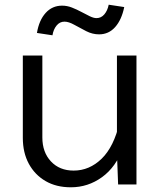

<svg xmlns="http://www.w3.org/2000/svg" viewBox="-20 -784 690 816"><path d="M160 -548V-200Q160 -137 196.5 -98Q233 -59 293 -59Q360 -59 412 -109.5Q464 -160 488 -263L503 -156Q473 -74 413.5 -31Q354 12 281 12Q219 12 173.5 -14.5Q128 -41 102.5 -88Q77 -135 77 -198V-548ZM560 -548V0H482L477 -132V-548ZM203 -634 137 -644Q146 -698 174 -729Q202 -760 244 -760Q265 -760 285.5 -752Q306 -744 325.5 -733.5Q345 -723 361.5 -715Q378 -707 390 -707Q410 -707 423.5 -723Q437 -739 442 -764L508 -754Q497 -700 469.5 -669Q442 -638 401 -638Q373 -638 346.5 -651.5Q320 -665 296 -678.5Q272 -692 254 -692Q234 -692 220.5 -675.5Q207 -659 203 -634Z"/></svg>

Font: Azeret Mono Thin Light
Style: Regular
Weight: 300
Version: Version 1.002